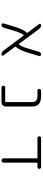

<svg xmlns="http://www.w3.org/2000/svg" viewBox="968 -1554 563 2540"><g transform="rotate(90 1250.0 -283.5)"><path d="M712.9 -46.9Q718.8 -39.1 714.4 -30.3Q710 -21.5 700.2 -21.5Q668 -21.5 649.4 -46.9L451.2 -312.5Q447.3 -318.4 442.4 -313.5Q414.1 -282.2 385.7 -183.6L344.7 -47.9Q341.8 -36.1 331.5 -28.8Q321.3 -21.5 309.6 -21.5Q298.8 -21.5 292 -30.3Q288.1 -35.2 288.1 -42Q288.1 -44.9 289.1 -47.9L332 -191.4Q369.1 -313.5 411.1 -354.5Q417 -359.4 413.1 -365.2L297.9 -518.6Q292 -526.4 296.4 -535.6Q300.8 -544.9 311.5 -544.9Q343.8 -544.9 363.3 -518.6L558.6 -253.9Q562.5 -248 567.4 -252.9Q595.7 -284.2 625 -383.8L665 -518.6Q668 -530.3 678.2 -537.6Q688.5 -544.9 700.2 -544.9Q710.9 -544.9 717.8 -536.1Q721.7 -531.2 721.7 -524.4Q721.7 -521.5 720.7 -518.6L677.7 -375Q640.6 -252.9 599.6 -211.9Q593.8 -207 597.7 -201.2Z M1330.1 -420.9Q1330.1 -461.9 1311.5 -479.5Q1293 -497.1 1246.1 -497.1H1179.7Q1168.9 -497.1 1162.1 -503.9Q1155.3 -510.7 1155.3 -521Q1155.3 -531.2 1162.1 -538.1Q1168.9 -544.9 1179.7 -544.9H1255.9Q1388.7 -544.9 1388.7 -424.8V-79.1Q1388.7 -55.7 1371.6 -38.6Q1354.5 -21.5 1331.1 -21.5H1137.7Q1127.9 -21.5 1120.6 -28.8Q1113.3 -36.1 1113.3 -45.9Q1113.3 -55.7 1120.6 -63Q1127.9 -70.3 1137.7 -70.3H1322.3Q1330.1 -70.3 1330.1 -78.1Z M2131.8 -50.8Q2131.8 -38.1 2123.5 -29.8Q2115.2 -21.5 2103 -21.5Q2090.8 -21.5 2082.5 -29.8Q2074.2 -38.1 2074.2 -50.8V-490.2Q2074.2 -497.1 2067.4 -497.1H1805.7Q1795.9 -497.1 1789.1 -503.9Q1782.2 -510.7 1782.2 -521Q1782.2 -531.2 1789.1 -538.1Q1795.9 -544.9 1805.7 -544.9H2188.5Q2199.2 -544.9 2206.1 -538.1Q2212.9 -531.2 2212.9 -521Q2212.9 -510.7 2206.1 -503.9Q2199.2 -497.1 2188.5 -497.1H2139.6Q2131.8 -497.1 2131.8 -490.2Z"/></g></svg>

Font: Rounded-X Mgen+ 1mn light
Style: Regular
Weight: 200
Designer: [Source Han Sans]
Ryoko NISHIZUKA  (kana & ideographs); Paul D. Hunt (Latin, Greek & Cyrillic); Wenlong ZHANG  (bopomofo
Version: Version 1.059.20150602